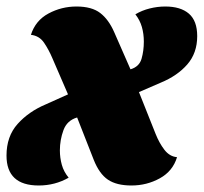

<svg xmlns="http://www.w3.org/2000/svg" viewBox="-55 -550 626 590"><path d="M64 20Q-35 20 -35 -72Q-35 -131 -1 -169Q33 -207 85 -229L154 -260L106 -371Q95 -397 80.5 -418.5Q66 -440 40 -443Q54 -487 94 -508.5Q134 -530 180 -530Q227 -530 253 -510Q279 -490 296 -451L346 -337Q373 -345 380 -369.5Q387 -394 387 -422Q387 -446 381 -467Q375 -488 361 -506Q381 -518 405 -524Q429 -530 453 -530Q500 -530 525.5 -508Q551 -486 551 -439Q551 -387 520.5 -352Q490 -317 439 -296L372 -267L423 -139Q434 -111 450 -90Q466 -69 489 -67Q476 -24 436 -2Q396 20 349 20Q303 20 276.5 2Q250 -16 233 -59L182 -189Q151 -180 140 -150Q129 -120 129 -88Q129 -65 135 -43.5Q141 -22 156 -4Q114 20 64 20Z"/></svg>

Font: Sansita Swashed Black
Style: Regular
Weight: 900
Designer: Pablo Cosgaya
Foundry: Omnibus-Type
Version: Version 1.003; ttfautohint (v1.8.3)